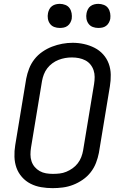

<svg xmlns="http://www.w3.org/2000/svg" viewBox="-20 -968 640 996"><path d="M253 8Q223 8 193.5 3Q164 -2 138.5 -15Q113 -28 94 -49.5Q75 -71 65.5 -97.5Q56 -124 55 -154.5Q54 -185 59 -215L116 -560Q121 -586 131 -612Q141 -638 158.5 -660.5Q176 -683 200 -699.5Q224 -716 250 -726Q276 -736 303 -741Q330 -746 357 -746Q387 -746 416 -739.5Q445 -733 470.5 -720Q496 -707 515 -686Q534 -665 544 -638Q554 -611 554.5 -580.5Q555 -550 550 -520L493 -175Q488 -149 478 -123Q468 -97 450.5 -74.5Q433 -52 409 -35.5Q385 -19 359 -9Q333 1 306 4.5Q279 8 253 8ZM254 -66Q272 -66 289.5 -68Q307 -70 324 -77Q341 -84 356.5 -95Q372 -106 383.5 -121Q395 -136 401.5 -153Q408 -170 411 -187L468 -532Q471 -551 471 -569Q471 -587 465.5 -603.5Q460 -620 449 -633.5Q438 -647 422.5 -655Q407 -663 389.5 -666.5Q372 -670 353 -670Q335 -670 318 -667Q301 -664 284 -657.5Q267 -651 251.5 -639.5Q236 -628 225 -613.5Q214 -599 207.5 -582Q201 -565 198 -548L141 -203Q138 -185 138 -166.5Q138 -148 143.5 -131.5Q149 -115 160 -102Q171 -89 186 -80.5Q201 -72 218.5 -69Q236 -66 254 -66ZM490 -823Q475 -823 461.5 -828Q448 -833 439.5 -844.5Q431 -856 428.5 -870.5Q426 -885 429 -900Q431 -910 436 -920Q441 -930 450 -936.5Q459 -943 469.5 -945.5Q480 -948 490 -948Q505 -948 519 -942.5Q533 -937 541 -925.5Q549 -914 551.5 -899.5Q554 -885 552 -870Q550 -860 544.5 -850Q539 -840 530 -833.5Q521 -827 510.5 -825Q500 -823 490 -823ZM290 -823Q275 -823 261.5 -828Q248 -833 239.5 -844.5Q231 -856 228.5 -870.5Q226 -885 229 -900Q231 -910 236 -920Q241 -930 250 -936.5Q259 -943 269.5 -945.5Q280 -948 290 -948Q305 -948 319 -942.5Q333 -937 341 -925.5Q349 -914 351.5 -899.5Q354 -885 352 -870Q350 -860 344.5 -850Q339 -840 330 -833.5Q321 -827 310.5 -825Q300 -823 290 -823Z"/></svg>

Font: Iosevka Curly Extended Oblique
Style: Regular
Weight: 400
Width: 7
Italic angle: -9°
Monospace: yes
Designer: Belleve Invis
Foundry: Belleve Invis
Version: Version 11.1.0; ttfautohint (v1.8.3)